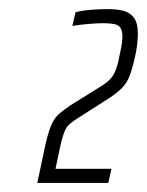

<svg xmlns="http://www.w3.org/2000/svg" viewBox="-20 -822 323 422"><path d="M62 -420 80 -505Q84 -522 88 -534.5Q92 -547 97.5 -556.5Q103 -566 112 -573.5Q121 -581 134 -590L203 -633Q216 -641 223.5 -649.5Q231 -658 235.5 -671Q240 -684 244 -706Q247 -719 248 -728Q249 -737 249 -742Q249 -754 245 -760.5Q241 -767 231.5 -769Q222 -771 208 -771Q195 -771 176 -769.5Q157 -768 139 -765L146 -795Q160 -799 180.5 -800.5Q201 -802 218 -802Q236 -802 250.5 -798.5Q265 -795 274 -783.5Q283 -772 283 -748Q283 -741 282 -730Q281 -719 279 -708Q273 -678 266.5 -659.5Q260 -641 249.5 -630Q239 -619 221 -607L149 -561Q133 -551 126.5 -542Q120 -533 113 -503L102 -451H225L218 -420Z"/></svg>

Font: Saira ExtraCondensed ExtraLight
Style: Italic
Weight: 250
Width: 2
Italic angle: -12°
Designer: Hector Gatti with collaboration of the Omnibus-Type team
Foundry: Omnibus-Type
Version: Version 1.101